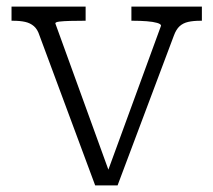

<svg xmlns="http://www.w3.org/2000/svg" viewBox="-20 -557 648 583"><path d="M469 -479Q469 -484 457 -487.5Q445 -491 425.5 -492.5Q406 -494 384 -494H379V-537H593V-494H589Q567 -494 551.5 -490.5Q536 -487 525.5 -477.5Q515 -468 508 -449L337 6H269L100 -449Q94 -468 83 -477.5Q72 -487 56.5 -490.5Q41 -494 19 -494H15V-537H240V-494H235Q213 -494 193 -493.5Q173 -493 160.5 -491.5Q148 -490 148 -486L317 -20L304 -28Z"/></svg>

Font: Roboto Serif ExtraLight
Style: Regular
Weight: 250
Version: Version 1.007